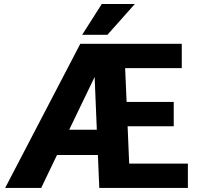

<svg xmlns="http://www.w3.org/2000/svg" viewBox="-20 -927 979 947"><path d="M906.7 -120.1V0H469.7L462.9 -162.6H261.2L183.1 0H5.4L376 -710.9H876.5V-590.8H597.2L604.5 -424.3H836.9V-304.2H609.4L617.2 -120.1ZM321.3 -287.1H457.5L446.8 -547.4ZM385.3 -755.4 481.9 -907.2H645L509.8 -755.4Z"/></svg>

Font: Vazirmatn UI FD ExtraBold
Style: Regular
Weight: 800
Designer: Saber Rastikerdar
Foundry: Saber Rastikerdar
Version: Version 33.003